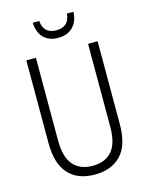

<svg xmlns="http://www.w3.org/2000/svg" viewBox="-134 -992 837 1085"><g transform="rotate(-15 284.5 -450.0)"><path d="M493 -230Q493 -105 437 -47.5Q381 10 284 10Q184 10 130 -50Q76 -110 76 -230V-714H132V-231Q132 -132 172 -86.5Q212 -41 285 -41Q357 -41 397 -85.5Q437 -130 437 -230V-714H493ZM404 -910Q402 -854 370 -822Q338 -790 284 -790Q231 -790 200 -820.5Q169 -851 166 -910H204Q210 -834 285 -834Q359 -834 366 -910Z"/></g></svg>

Font: Noto Sans Gurmukhi Condensed Light
Style: Regular
Weight: 300
Width: 3
Designer: Jelle Bosma - Monotype Design Team
Foundry: Monotype Imaging Inc.
Version: Version 2.004; ttfautohint (v1.8.4.7-5d5b)